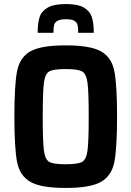

<svg xmlns="http://www.w3.org/2000/svg" viewBox="-20 -920 649 948"><path d="M51 -344Q51 -502 64.5 -569.5Q78 -637 130 -666.5Q182 -696 304 -696Q426 -696 478.5 -666.5Q531 -637 544.5 -569Q558 -501 558 -344Q558 -187 544.5 -119.5Q531 -52 478.5 -22Q426 8 304 8Q182 8 130 -22Q78 -52 64.5 -119.5Q51 -187 51 -344ZM418 -344Q418 -468 412 -512Q406 -556 385 -567.5Q364 -579 304 -579Q244 -579 223.5 -567.5Q203 -556 197 -512.5Q191 -469 191 -344Q191 -219 197 -175.5Q203 -132 223.5 -120.5Q244 -109 304 -109Q364 -109 385 -120.5Q406 -132 412 -176Q418 -220 418 -344ZM443 -758H366Q366 -784 363 -796.5Q360 -809 347.5 -817Q335 -825 306 -825Q277 -825 263.5 -817Q250 -809 247 -796Q244 -783 244 -758H166Q166 -806 175.5 -835.5Q185 -865 215.5 -882.5Q246 -900 306 -900Q365 -900 394.5 -882.5Q424 -865 433.5 -835.5Q443 -806 443 -758Z"/></svg>

Font: Saira Semi Condensed SemiBold
Style: Regular
Weight: 600
Width: 4
Designer: Hector Gatti with collaboration of the Omnibus-Type team
Foundry: Omnibus-Type
Version: Version 1.001; ttfautohint (v1.8)